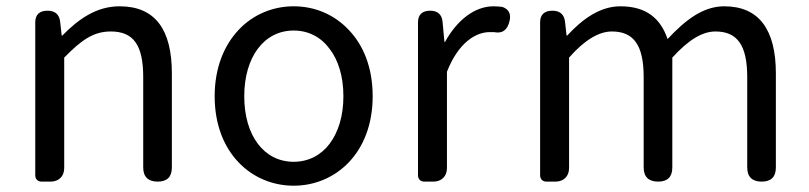

<svg xmlns="http://www.w3.org/2000/svg" viewBox="-20 -577 2570 610"><path d="M92 -271V-20C92 -8 100 0 112 0H138H141C167 0 184 -17 184 -43V-394C238 -449 276 -477 332 -477C404 -477 435 -434 435 -332V-45C435 -15 451 0 481 0C511 0 526 -15 526 -45V-344C526 -482 474 -557 360 -557C286 -557 229 -516 178 -464H176L171 -509C168 -532 154 -543 131 -543C106 -543 92 -531 92 -506Z M738 -482C692 -433 662 -362 662 -271C662 -91 780 13 913 13C1046 13 1164 -91 1164 -271C1164 -362 1135 -433 1088 -482C1042 -531 980 -557 913 -557C847 -557 784 -531 738 -482ZM1027 -120C1000 -84 960 -63 913 -63C819 -63 756 -146 756 -271C756 -396 819 -480 913 -480C960 -480 1000 -459 1027 -422C1055 -386 1071 -334 1071 -271C1071 -209 1055 -157 1027 -120Z M1308 -271V-20C1308 -8 1316 0 1328 0H1354H1357C1383 0 1400 -17 1400 -43V-349C1436 -441 1491 -475 1536 -475C1541 -475 1545 -475 1549 -475C1577 -469 1593 -483 1599 -511C1604 -532 1597 -548 1576 -555C1568 -556 1559 -557 1548 -557C1488 -557 1432 -513 1394 -444H1392L1386 -508C1384 -531 1370 -543 1347 -543C1322 -543 1308 -531 1308 -506Z M1696 -271V-20C1696 -8 1704 0 1716 0H1742H1745C1771 0 1788 -17 1788 -43V-394C1837 -450 1883 -477 1924 -477C1993 -477 2025 -434 2025 -332V-45C2025 -15 2041 0 2071 0C2101 0 2116 -15 2116 -45V-394C2167 -450 2211 -477 2253 -477C2322 -477 2354 -434 2354 -332V-45C2354 -15 2370 0 2400 0C2430 0 2445 -15 2445 -45V-344C2445 -482 2392 -557 2281 -557C2214 -557 2158 -514 2101 -453C2079 -517 2035 -557 1951 -557C1886 -557 1830 -516 1782 -464H1780L1775 -509C1772 -532 1758 -543 1735 -543C1710 -543 1696 -531 1696 -506Z"/></svg>

Font: GenSenRounded2 TW R
Style: Regular
Weight: 400
Version: Version 2.100;PS 2.1;hotconv 16.6.51;makeotf.lib2.5.65220 DE